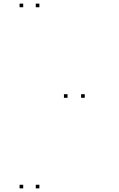

<svg xmlns="http://www.w3.org/2000/svg" viewBox="-20 -831 660 1061"><path d="M108.2 210V190H88.2V210ZM197.7 210V190H177.7V210ZM448.3 -290.5V-310.5H428.3V-290.5ZM197.7 -791V-811H177.7V-791ZM108.2 -791V-811H88.2V-791ZM353.3 -290.5V-310.5H333.3V-290.5Z"/></svg>

Font: Monaspace Neon Dots Var
Style: Regular
Weight: 400
Designer: Riley Cran and the Lettermatic Team
Version: Version 1.100 (Monaspace Neon Dots)